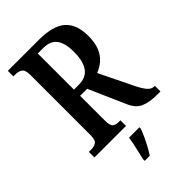

<svg xmlns="http://www.w3.org/2000/svg" viewBox="-276 -806 1119 1119"><g transform="rotate(-45 284.0 -246.5)"><path d="M24 0V-46H45Q67 -46 83.5 -56.5Q100 -67 100 -110V-603Q100 -646 82.5 -657Q65 -668 45 -668H24V-714H276Q397 -714 448.5 -667.5Q500 -621 500 -526Q500 -469 484 -431.5Q468 -394 441.5 -371.5Q415 -349 383 -337L485 -128Q505 -87 523 -66.5Q541 -46 564 -46H568V0H544Q478 0 438 -17.5Q398 -35 375 -90L277 -313H219V-110Q219 -67 233 -56.5Q247 -46 271 -46H284V0ZM259 -364Q319 -364 347 -403.5Q375 -443 375 -520Q375 -592 348.5 -627Q322 -662 264 -662H219V-364ZM217 208Q224 176 233.5 136Q243 96 248 61H334V71Q327 92 314.5 119Q302 146 287.5 173Q273 200 259 221H217Z"/></g></svg>

Font: Noto Serif Tamil ExtraCondensed SemiBold
Style: Italic
Weight: 600
Width: 2
Italic angle: -12°
Designer: Indian Type Foundry, Tom Grace, and the Monotype Design Team
Foundry: Monotype Imaging Inc.
Version: Version 2.003; ttfautohint (v1.8.4.7-5d5b)